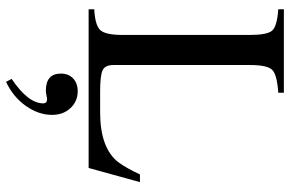

<svg xmlns="http://www.w3.org/2000/svg" viewBox="-186 -516 982 651"><g transform="rotate(90 305.5 -191.0)"><path d="M598 -174 550 0H12V-19Q67 -22 83 -40Q99 -58 99 -115V-546Q99 -605 84.5 -622Q70 -639 12 -643V-662H295V-643Q234 -639 217.5 -622.5Q201 -606 201 -548V-84Q201 -56 218.5 -47.5Q236 -39 291 -39H361Q482 -39 530 -100Q550 -127 572 -174ZM258 280 248 261Q331 205 331 154Q331 141 317 141Q313 141 303.5 143Q294 145 288 145Q230 145 230 94Q230 68 246.5 52.5Q263 37 290 37Q324 37 347 61.5Q370 86 370 124Q370 170 339.5 213Q309 256 258 280Z"/></g></svg>

Font: STIX
Style: Regular
Weight: 400
Designer: MicroPress Inc., with final additions and corrections provided by Coen Hoffman, Elsevier (retired)
Version: Version 1.1.1